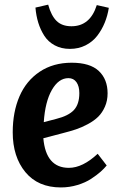

<svg xmlns="http://www.w3.org/2000/svg" viewBox="-20 -799 522 833"><path d="M189 -778.8Q202.1 -731 225.6 -708Q249 -685.1 290 -685.1Q371.1 -685.1 399.9 -776.9L452.1 -765.1Q446.8 -731 434.3 -700.4Q421.9 -669.9 401.9 -643.8Q381.8 -617.7 351.3 -602.3Q320.8 -586.9 283.2 -586.9Q246.1 -586.9 217.5 -602.3Q189 -617.7 172.1 -644Q155.3 -670.4 146 -700.7Q136.7 -731 133.8 -766.1ZM291 -526.9Q370.6 -526.9 408.7 -491Q446.8 -455.1 446.8 -394Q446.8 -362.3 435.3 -336.2Q423.8 -310.1 406.2 -292.7Q388.7 -275.4 361.6 -260.7Q334.5 -246.1 309.6 -237.8Q284.7 -229.5 252 -221.2L168 -199.2Q179.2 -70.8 278.8 -70.8Q338.4 -70.8 403.8 -131.8L442.9 -81.1Q432.1 -67.9 416.3 -53.7Q400.4 -39.6 375.5 -23.2Q350.6 -6.8 315.9 3.7Q281.2 14.2 244.1 14.2Q145 14.2 90.1 -52.2Q35.2 -118.7 35.2 -225.1Q35.2 -313 64.5 -380.9Q93.8 -448.7 152.3 -487.8Q210.9 -526.9 291 -526.9ZM324.2 -395Q324.2 -424.8 311.8 -442.4Q299.3 -460 276.9 -460Q234.4 -460 205.1 -408.9Q175.8 -357.9 169.9 -269L224.1 -283.2Q277.3 -296.4 300.8 -321.8Q324.2 -347.2 324.2 -395Z"/></svg>

Font: Literata Book
Style: Bold Italic
Weight: 700
Italic angle: -3°
Designer: Latin by Veronika Burian and Jose Scaglione. Greek by Irene Vlachou. Cyrillic by Vera Evstafieva
Foundry: TypeTogether
Version: Version 1.003;PS 001.003;hotconv 1.0.88;makeotf.lib2.5.64775